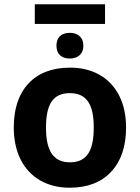

<svg xmlns="http://www.w3.org/2000/svg" viewBox="-20 -875 659 905"><path d="M144 -762.2H475.1V-855H144ZM246.1 -659.2C246.1 -620.1 270.5 -599.1 309.1 -599.1C346.2 -599.1 373 -620.1 373 -659.2C373 -700.2 346.2 -720.2 309.1 -720.2C270.5 -720.2 246.1 -700.2 246.1 -659.2ZM574.2 -273.9C574.2 -331.1 563.5 -381.3 542 -423.8C499 -509.3 416 -556.2 311 -556.2C226.6 -556.2 161.1 -531.2 114.7 -481.9C68.4 -432.6 44.9 -363.3 44.9 -273.9C44.9 -216.8 55.7 -166.5 77.1 -123.5C120.1 -37.6 203.1 9.8 308.1 9.8C391.6 9.8 457 -15.1 503.9 -65.4C550.8 -115.7 574.2 -185.1 574.2 -273.9ZM196.8 -273.9C196.8 -382.8 229.5 -436 309.1 -436C389.2 -436 421.9 -381.8 421.9 -273.9C421.9 -165 389.6 -109.9 310.1 -109.9C230 -109.9 196.8 -166 196.8 -273.9Z"/></svg>

Font: Noto Reveo Sans
Style: Bold
Weight: 700
Designer: Monotype Design team
Foundry: Monotype Imaging Inc.
Version: Version 1.04